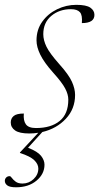

<svg xmlns="http://www.w3.org/2000/svg" viewBox="-58 -542 410 794"><path d="M40.5 -72.5Q38 -43 49 -28Q60 -12.5 91 -12.5Q153 -12.5 188.8 -41.8Q224.5 -71 224.5 -130Q224.5 -151.5 211.5 -176.2Q198.5 -201 161.5 -242Q124.5 -283.5 108.8 -315.5Q93 -347.5 93 -375Q93 -419.5 116.8 -452.5Q140.5 -485.5 178.2 -503.8Q216 -522 257.5 -522Q299 -522 315.8 -510.2Q332.5 -498.5 332.5 -480.5Q332.5 -446.5 280.5 -446.5Q283.5 -479.5 272.5 -491.5Q261.5 -504 235.5 -504Q187 -504 154 -476.2Q121 -448.5 121 -400.5Q121 -376 134.2 -348.8Q147.5 -321.5 187 -277Q226.5 -233 239.5 -203.8Q252.5 -174.5 252.5 -149.5Q252.5 -91.5 214.2 -50.8Q176 -10 117 4L58 69Q97.5 84.5 111.8 102.5Q126 120.5 126 139Q126 177.5 93 205Q60 232.5 8.5 232.5Q-17.5 232.5 -27.8 224.8Q-38 217 -38 206Q-38 198 -32.5 192.2Q-27 186.5 -18 186.5Q-14 186.5 -8.8 194Q-3.5 201.5 6.8 209.2Q17 217 35 217Q61.5 217 81 198.5Q100.5 180 100.5 155Q100.5 137 84 120.8Q67.5 104.5 24.5 90.5V88.5L100.5 7Q82 10 63 10Q22.5 10 4.5 -2.5Q-13.5 -15 -13.5 -35.5Q-13.5 -52.5 -1.2 -62.5Q11 -72.5 40.5 -72.5Z"/></svg>

Font: Newsreader 72pt ExtraLight
Style: Italic
Weight: 275
Italic angle: -17°
Designer: Hugues Gentile
Foundry: Production Type
Version: Version 1.003; ttfautohint (v1.8.3)